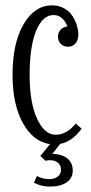

<svg xmlns="http://www.w3.org/2000/svg" viewBox="-20 -522 342 718"><path d="M263.2 -60.1 285.2 -41Q250.5 7.3 205.1 16.1L175.8 53.2Q211.4 54.2 231.7 70.3Q252 86.4 252 116.2Q252 144.5 228.8 160.2Q205.6 175.8 167 175.8Q133.8 175.8 106.9 161.1L118.2 136.2Q139.6 147.9 164.1 147.9Q183.6 147.9 195.8 138.4Q208 128.9 208 112.8Q208 96.2 196.8 86.7Q185.5 77.1 167 77.1Q161.6 77.1 149.9 79.1L130.9 61L167 17.1Q103.5 7.3 65.2 -62.5Q26.9 -132.3 26.9 -242.2Q26.9 -360.4 68.1 -431.2Q109.4 -502 174.8 -502Q200.7 -502 220.9 -490.2Q241.2 -478.5 252 -460.7Q262.7 -442.9 267.8 -425.8Q272.9 -408.7 272.9 -394Q272.9 -371.6 262.2 -359.4Q251.5 -347.2 233.9 -347.2Q217.8 -347.2 207.3 -357.9Q196.8 -368.7 196.8 -384.8Q196.8 -400.4 206.5 -410.9Q216.3 -421.4 231.9 -422.9Q225.6 -441.4 212.2 -453.6Q198.7 -465.8 180.2 -465.8Q139.6 -465.8 115.2 -407Q90.8 -348.1 90.8 -242.2Q90.8 -137.7 118.7 -77.9Q146.5 -18.1 188 -18.1Q229.5 -18.1 263.2 -60.1Z"/></svg>

Font: Margherita Light
Style: Regular
Weight: 300
Designer: James Puckett
Foundry: Dunwich Type Founders
Version: Version 1.008;hotconv 1.0.109;makeotfexe 2.5.65596